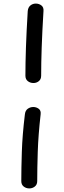

<svg xmlns="http://www.w3.org/2000/svg" viewBox="-20 -889 358 1073"><path d="M119 -249Q121 -271 135 -281Q149 -291 166 -291Q183 -291 196.5 -281Q210 -271 207 -249Q194 -134 191 -40.5Q188 53 188 123Q188 143 174.5 153.5Q161 164 144 164Q126 164 112.5 153.5Q99 143 99 123Q99 53 102 -40.5Q105 -134 119 -249ZM135 -827Q137 -848 150 -858.5Q163 -869 180 -869Q198 -869 211.5 -858.5Q225 -848 223 -827Q216 -712 213 -624Q210 -536 210 -466Q210 -446 197 -435.5Q184 -425 167 -425Q149 -425 135.5 -435.5Q122 -446 122 -466Q122 -536 125 -624Q128 -712 135 -827Z"/></svg>

Font: Playpen Sans Hebrew
Style: Regular
Weight: 400
Designer: Tom Grace, Laura Meseguer, Veronika Burian, José Scaglione
Foundry: TypeTogether
Version: Version 2.000